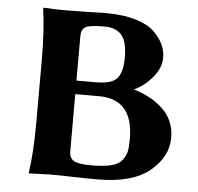

<svg xmlns="http://www.w3.org/2000/svg" viewBox="-49 -698 773 751"><g transform="rotate(5 337.5 -322.5)"><path d="M245.1 -549.8V-375H323.2Q383.3 -375 404.5 -399.4Q425.8 -423.8 425.8 -481Q425.8 -543.9 403.3 -569.6Q380.9 -595.2 335.9 -595.2Q277.8 -595.2 261.5 -585.4Q245.1 -575.7 245.1 -549.8ZM245.1 -321.8V-97.2Q245.1 -71.3 262.9 -60.5Q280.8 -49.8 332 -49.8Q380.9 -49.8 410.4 -57.4Q439.9 -64.9 452.9 -82.5Q465.8 -100.1 469.5 -116.9Q473.1 -133.8 473.1 -165Q473.1 -322.3 337.9 -321.8ZM176.8 -645Q211.9 -645 268.6 -646.5Q325.2 -647.9 338.9 -647.9Q404.8 -647.9 453.4 -633.5Q502 -619.1 526.9 -595Q551.8 -570.8 563.5 -545.9Q575.2 -521 575.2 -493.2Q575.2 -454.1 544.7 -417Q514.2 -379.9 472.2 -359.9Q543.9 -338.9 588.9 -294.9Q633.8 -251 633.8 -184.1Q633.8 -109.9 565.9 -53.5Q498 2.9 360.8 2.9Q314 2.9 262.5 1.5Q210.9 0 176.8 0L91.8 2.9L90.8 0Q103 -81.1 103 -200.2V-444.8Q103 -560.1 90.8 -645L92.8 -647.9Q142.6 -645 176.8 -645Z"/></g></svg>

Font: Linux Biolinum
Style: Bold
Weight: 700
Designer: Philipp H. Poll
Foundry: Philipp H. Poll
Version: Version 1.3.2 ; ttfautohint (v0.9)